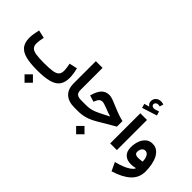

<svg xmlns="http://www.w3.org/2000/svg" viewBox="-76 -1705 2739 2739"><g transform="rotate(45 1294.0 -335.0)"><path d="M354.2 167.3 438.4 251.8 523.2 167.3 438.4 82.8ZM821.5 -422 700.8 -394.9Q708 -362.4 712.9 -327.8Q717.8 -293.2 717.8 -269Q717.8 -216.8 692.1 -189.3Q666.5 -161.9 605.7 -152.1Q544.9 -142.3 439.4 -142.3Q334.8 -142.3 274 -151.7Q213.2 -161.1 187.2 -188.1Q161.2 -215 161.2 -267.1Q161.2 -290.6 166.5 -326.1Q171.9 -361.5 178.9 -394.9L58 -422Q47.2 -376.8 40.1 -331.6Q33 -286.4 33 -250.4Q33 -157.5 74.2 -102.6Q115.3 -47.8 204.9 -23.9Q294.5 0 439.4 0Q585.2 0 674.6 -24Q763.9 -47.9 805 -103.4Q846.1 -158.9 846.1 -253Q846.1 -289.6 839.4 -333.9Q832.7 -378.2 821.5 -422Z M940.3 -684.9V-237.3Q940.3 -119.2 1006.4 -59.6Q1072.6 0 1191.6 0H1192.1V-142.3H1191.6Q1127.7 -142.3 1101.8 -164.3Q1076 -186.4 1076 -240.3V-684.9Z M1394.7 167.3 1478.9 251.8 1563.7 167.3 1478.9 82.8ZM1418.1 -480.8Q1349.9 -480.8 1305.2 -436.7Q1260.4 -392.6 1230.8 -292.8L1227.6 -281.8L1326.1 -251.7L1330.1 -262.4Q1346.6 -306.1 1366.2 -324.8Q1385.8 -343.6 1417.1 -343.6Q1432.3 -343.6 1456.4 -336.7Q1480.4 -329.8 1522.6 -313.4Q1559 -298.5 1586.6 -288.8Q1614.2 -279 1638.4 -272.9V-268L1510.8 -203.2Q1463.4 -180 1427.8 -166.6Q1392.1 -153.3 1359.9 -147.8Q1327.7 -142.3 1290.4 -142.3H1191.9Q1181.3 -142.3 1176.5 -126.1Q1171.7 -109.9 1171.7 -71.5Q1171.7 -33.1 1176.5 -16.5Q1181.3 0 1191.9 0H1262.9Q1342.2 0 1413 -21.4Q1483.8 -42.8 1565.9 -91.6L1813.3 -237.3V-349.2Q1766.9 -359.7 1717 -376.8Q1667.2 -394 1594.8 -424.7Q1545.7 -446.1 1513.2 -458.4Q1480.7 -470.7 1458.4 -475.8Q1436.1 -480.8 1418.1 -480.8Z M2049.5 -607.9H1914.6V0H2049.5ZM2058 -928.9Q2043.8 -933.1 2030.9 -935.5Q2018 -938 2006.2 -938Q1958.7 -938 1928.2 -909.4Q1897.7 -880.7 1897.7 -837.2Q1897.7 -813.6 1907.4 -796Q1917.2 -778.4 1935 -769.6V-764.7L1859.7 -742.9L1878.1 -680.3L2104.1 -752.8L2085.6 -814.6L2033.1 -797.6Q2017.2 -792.5 2001.4 -792.5Q1981.2 -792.5 1968 -803.5Q1954.8 -814.5 1954.8 -832Q1954.8 -852.1 1970.4 -864.8Q1986.1 -877.5 2009.9 -877.5Q2018.1 -877.5 2026.1 -875.9Q2034.1 -874.3 2041.7 -871.6Z M2423.3 -2.9Q2408.5 25.8 2369.7 52.4Q2330.9 79.1 2274.4 101.4Q2217.9 123.7 2149.6 139.9L2209.7 268.1Q2380.4 215.8 2468 133.3Q2555.5 50.8 2555.5 -72.7Q2555.5 -140 2543.9 -203.1Q2532.2 -266.2 2507.3 -316.4Q2482.4 -366.5 2442.6 -396.1Q2402.7 -425.7 2346.4 -425.7Q2283.9 -425.7 2242.6 -389.2Q2201.4 -352.6 2180.9 -294Q2160.4 -235.4 2160.4 -170Q2160.4 -85.2 2206 -41.4Q2251.6 2.3 2334.3 2.3Q2356.7 2.3 2378.8 -0.9Q2401 -4 2419.5 -9.5ZM2426.4 -143.9Q2406.8 -140.2 2385 -137.7Q2363.1 -135.2 2339.7 -135.2Q2307.9 -135.2 2289.5 -147.7Q2271.1 -160.1 2271.1 -190.5Q2271.1 -213.4 2279.3 -234.2Q2287.4 -255.1 2303.3 -268.6Q2319.2 -282.1 2342.7 -282.1Q2365.1 -282.1 2380.7 -270Q2396.3 -257.9 2406.3 -237.6Q2416.2 -217.4 2421 -193Q2425.8 -168.7 2426.4 -143.9Z"/></g></svg>

Font: Estedad-FD VF
Style: Regular
Weight: 100
Designer: Amin Abedi
Version: Version 7.3